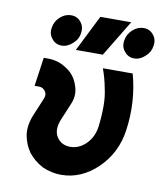

<svg xmlns="http://www.w3.org/2000/svg" viewBox="-83 -796 740 876"><g transform="rotate(10 287.0 -358.5)"><path d="M89 -500 70 -367H91Q109 -367 120 -351Q131 -336 121 -314L90 -240Q67 -188 73 -141Q77 -118 85 -98.5Q93 -79 106 -61Q119 -45 135 -31.5Q151 -18 172 -7Q192 2 214 7Q236 12 259 12Q352 12 427 -60Q502 -133 517 -240Q536 -374 501 -500H363Q371 -478 377 -456Q383 -434 387 -412Q396 -374 396 -329.5Q396 -285 390 -235Q383 -184 350 -152Q318 -121 278 -121Q237 -121 216 -153Q195 -185 215 -235L248 -314Q258 -337 258.5 -358Q259 -379 252 -399Q244 -425 228.5 -444.5Q213 -464 190 -477Q171 -489 151 -494.5Q131 -500 110 -500ZM227 -561H352L454 -729H311ZM179 -713Q151 -713 128 -692Q105 -671 101 -641Q96 -612 114 -591Q131 -569 159 -569Q186 -569 210 -591Q234 -612 237 -641Q242 -671 224 -692Q207 -713 179 -713ZM515 -713Q487 -713 464 -692Q441 -671 437 -641Q432 -612 450 -591Q467 -569 495 -569Q523 -569 546 -591Q569 -611 573 -641Q578 -671 560 -692Q543 -713 515 -713Z"/></g></svg>

Font: Unageo
Style: Bold-Italic
Weight: 700
Designer: Richard Sepsi
Foundry: Richard Sepsi
Version: Version 2.000